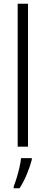

<svg xmlns="http://www.w3.org/2000/svg" viewBox="-20 -780 242 1021"><path d="M129 0H74V-760H129ZM149 70Q140 105 122.5 147Q105 189 84 221H53V211Q60 194 68.5 166.5Q77 139 83.5 110Q90 81 92 61H149Z"/></svg>

Font: Noto Sans Gurmukhi UI Condensed Light
Style: Regular
Weight: 300
Width: 3
Designer: Jelle Bosma - Monotype Design Team
Foundry: Monotype Imaging Inc.
Version: Version 2.004; ttfautohint (v1.8.4.7-5d5b)